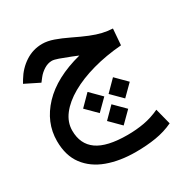

<svg xmlns="http://www.w3.org/2000/svg" viewBox="-175 -577 1008 1048"><g transform="rotate(-30 329.0 -53.5)"><path d="M411.1 -18.4 477.6 -85.5 544.6 -18.4 477.6 48.1ZM250.6 -18.4 317.1 -85.5 384.1 -18.4 317.1 48.1ZM329.9 105.2 396.4 38.2 463.4 105.2 396.4 171.8ZM377.9 -279.8Q369.6 -283.2 362.5 -286.1Q355.5 -289.1 339.8 -295.4Q299.3 -311.5 272.7 -320.8Q246.1 -330.1 232.9 -330.1Q208 -330.1 183.8 -315.2Q159.7 -300.3 142.6 -278.3L124.5 -254.9L34.2 -299.8L46.9 -321.3Q78.1 -373.5 126.7 -405Q175.3 -436.5 233.4 -436.5Q266.1 -436.5 304.2 -423.1Q342.3 -409.7 385.7 -388.7Q439 -362.8 477.1 -347.4Q515.1 -332 546.4 -324.7Q577.6 -317.4 610.4 -315.9L602.5 -214.4Q503.9 -206.5 419.7 -183.1Q335.4 -159.7 272.5 -123.8Q209.5 -87.9 174.3 -42.2Q139.2 3.4 139.2 56.2Q139.2 141.6 200 184.6Q260.7 227.5 389.6 227.5Q444.8 227.5 494.9 218.5Q544.9 209.5 593.8 186.5L619.6 287.1Q568.4 311.5 510 321Q451.7 330.6 382.8 330.6Q282.7 330.6 205.1 302.2Q127.4 273.9 83 214.8Q38.6 155.8 38.6 64Q38.6 -53.2 125.7 -145.3Q212.9 -237.3 377.9 -279.8Z"/></g></svg>

Font: Vazir Medium WOL
Style: Medium-WOL
Weight: 500
Designer: Saber Rastikerdar
Foundry: Saber Rastikerdar
Version: Version 27.0.1